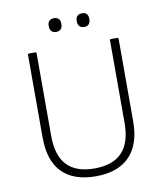

<svg xmlns="http://www.w3.org/2000/svg" viewBox="-89 -881 826 966"><g transform="rotate(-10 323.5 -398.0)"><path d="M323 12Q210 12 151 -48Q92 -108 92 -228V-649Q92 -655 98 -655H130Q136 -655 136 -649V-227Q136 -127 182.5 -77.5Q229 -28 323 -28Q417 -28 464 -77.5Q511 -127 511 -227V-649Q511 -655 516 -655H549Q555 -655 555 -649V-227Q555 -110 495.5 -49Q436 12 323 12ZM252 -738Q236 -738 228 -747Q220 -756 220 -770V-777Q220 -791 228 -799.5Q236 -808 252 -808Q268 -808 276 -799.5Q284 -791 284 -777V-770Q284 -756 276 -747Q268 -738 252 -738ZM395 -738Q380 -738 371.5 -747Q363 -756 363 -770V-777Q363 -791 371.5 -799.5Q380 -808 395 -808Q411 -808 419 -799.5Q427 -791 427 -777V-770Q427 -756 419 -747Q411 -738 395 -738Z"/></g></svg>

Font: Sofia Sans ExtraLight
Style: Regular
Weight: 250
Version: Version 4.100-B